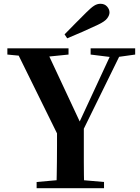

<svg xmlns="http://www.w3.org/2000/svg" viewBox="-20 -997 741 1017"><path d="M322 -815Q352 -845 381.5 -875.5Q411 -906 438 -932Q463 -957 479 -967Q495 -977 512 -977Q534 -977 547 -962.5Q560 -948 560 -931Q560 -916 547.5 -899.5Q535 -883 499 -866Q459 -847 418 -829Q377 -811 336 -794ZM174 0V-33L332 -47H371L531 -33V0ZM279 0Q280 -39 280.5 -71.5Q281 -104 281.5 -140.5Q282 -177 282 -224.5Q282 -272 282 -339H424Q424 -272 424 -225Q424 -178 424 -141.5Q424 -105 424.5 -72Q425 -39 426 0ZM301 -252 60 -741H221L417 -322H388L395 -338L582 -741H633L393 -252ZM19 -708V-741H343V-708L205 -694H166ZM460 -708V-741H696V-708L596 -694H573Z"/></svg>

Font: Noto Serif KR ExtraLight
Style: Bold
Weight: 700
Version: Version 2.002-H1;hotconv 1.1.0;makeotfexe 2.6.0